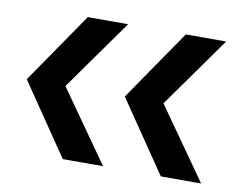

<svg xmlns="http://www.w3.org/2000/svg" viewBox="-58 -622 763 610"><g transform="rotate(10 323.5 -317.0)"><path d="M179 -546H309L147 -318L309 -88H179L23 -317V-319ZM495.3 -546H625.3L463.3 -318L625.3 -88H495.3L339.3 -317V-319Z"/></g></svg>

Font: Matangi Light
Style: Regular
Weight: 300
Designer: Prashant Pant
Foundry: The Graphic Ant
Version: Version 3.002